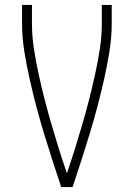

<svg xmlns="http://www.w3.org/2000/svg" viewBox="-20 -755 540 775"><path d="M227 0Q209 -54 191.5 -108Q174 -162 157.5 -216.5Q141 -271 126.5 -326Q112 -381 99.5 -436.5Q87 -492 78 -548.5Q69 -605 69 -662V-735H109V-662Q109 -609 117 -557.5Q125 -506 136 -455.5Q147 -405 160 -354.5Q173 -304 187.5 -254Q202 -204 217.5 -154.5Q233 -105 250 -56Q267 -105 282.5 -154.5Q298 -204 312.5 -254Q327 -304 340 -354.5Q353 -405 364 -455.5Q375 -506 383 -557.5Q391 -609 391 -662V-735H431V-662Q431 -605 422 -548.5Q413 -492 400.5 -436.5Q388 -381 373.5 -326Q359 -271 342.5 -216.5Q326 -162 308.5 -108Q291 -54 273 0Z"/></svg>

Font: Iosevka Curly Extralight
Style: Regular
Weight: 200
Monospace: yes
Designer: Belleve Invis
Foundry: Belleve Invis
Version: Version 22.1.2; ttfautohint (v1.8.4)